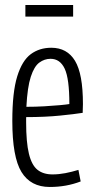

<svg xmlns="http://www.w3.org/2000/svg" viewBox="-20 -734 374 764"><path d="M178 10Q102 10 65.5 -49.5Q29 -109 29 -253Q29 -367 48.5 -430Q68 -493 102.5 -518.5Q137 -544 184 -544Q247 -544 278.5 -492Q310 -440 310 -320Q310 -314 309.5 -302Q309 -290 309 -285Q278 -280 218.5 -274Q159 -268 84 -268Q84 -259 84 -247Q84 -168 95 -122.5Q106 -77 129 -58.5Q152 -40 189 -40Q214 -40 240 -45Q266 -50 292 -58L301 -12Q244 10 178 10ZM85 -309Q121 -309 156 -311Q191 -313 218 -315.5Q245 -318 256 -320Q256 -421 237.5 -460.5Q219 -500 181 -500Q157 -500 136.5 -485Q116 -470 102.5 -428.5Q89 -387 85 -309ZM81 -668V-714H271V-668Z"/></svg>

Font: Georama Condensed Light
Style: Regular
Weight: 300
Width: 3
Designer: Jean-Baptiste Levee
Foundry: Production Type
Version: Version 1.000